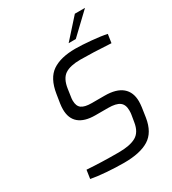

<svg xmlns="http://www.w3.org/2000/svg" viewBox="-220 -1043 1045 1165"><g transform="rotate(-30 302.5 -460.5)"><path d="M72 -12 81 -72Q179 -65 303 -65Q382 -65 424 -88.5Q466 -112 476 -177L484 -225Q486 -235 486 -254Q486 -295 461.5 -313Q437 -331 382 -331H293Q218 -331 179 -363.5Q140 -396 140 -460Q140 -478 143 -499L153 -562Q169 -663 227.5 -702.5Q286 -742 389 -742Q431 -742 497.5 -736Q564 -730 605 -721L596 -661Q464 -669 382 -669Q311 -669 274.5 -645Q238 -621 228 -555L221 -507Q218 -491 218 -477Q218 -438 240 -422Q262 -406 310 -406H401Q482 -406 523 -371.5Q564 -337 564 -272Q564 -255 561 -232L551 -165Q536 -70 474.5 -32Q413 6 301 6Q241 6 177 1Q113 -4 72 -12ZM493 -927H564L421 -791H371Z"/></g></svg>

Font: Exo
Style: Italic
Weight: 400
Italic angle: -9°
Designer: Natanael Gama
Foundry: Natanael Gama
Version: Version 1.500; ttfautohint (v1.6)